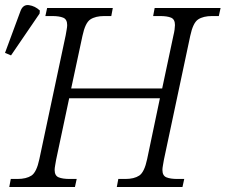

<svg xmlns="http://www.w3.org/2000/svg" viewBox="-54 -746 900 766"><path d="M-17 0 -11 -32H15Q51 -32 71.5 -45.5Q92 -59 103 -111L208 -605Q210 -617 212 -628Q214 -639 214 -646Q214 -669 198 -675.5Q182 -682 154 -682H127L134 -714H396L390 -682H362Q327 -682 306.5 -668.5Q286 -655 275 -603L230 -393H593L638 -605Q641 -617 642.5 -628Q644 -639 644 -646Q644 -669 628.5 -675.5Q613 -682 584 -682H557L563 -714H826L819 -682H792Q757 -682 736.5 -668.5Q716 -655 705 -603L600 -109Q598 -97 596 -86Q594 -75 594 -68Q594 -45 610 -38.5Q626 -32 654 -32H681L674 0H412L418 -32H446Q481 -32 501.5 -45.5Q522 -59 533 -111L584 -354H222L170 -109Q168 -97 166 -86Q164 -75 164 -68Q164 -45 180 -38.5Q196 -32 224 -32H252L245 0ZM-10 -525 -34 -535 27 -700Q37 -729 61.5 -725.5Q86 -722 105 -704L104 -692Z"/></svg>

Font: Noto Serif Light
Style: Italic
Weight: 300
Italic angle: -12°
Designer: Monotype Design Team
Foundry: Monotype Imaging Inc.
Version: Version 2.013